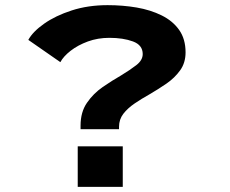

<svg xmlns="http://www.w3.org/2000/svg" viewBox="-20 -726 894 746"><path d="M293 -224V-238Q293 -290.5 317.8 -326.5Q342.5 -362.5 379 -387.8Q415.5 -413 450.5 -433Q484.5 -453.5 509.5 -472.8Q534.5 -492 534.5 -516Q534.5 -551 496.5 -565Q458.5 -579 405 -579Q360 -579 321.2 -564.8Q282.5 -550.5 254.5 -528.8Q226.5 -507 214.5 -484.5L90 -571Q107.5 -603 151.5 -634Q195.5 -665 258.8 -685.5Q322 -706 398 -706Q457 -706 511 -696.8Q565 -687.5 608 -666.2Q651 -645 676 -609.8Q701 -574.5 701 -522.5Q701 -482 680 -452.8Q659 -423.5 626.8 -401.2Q594.5 -379 560 -359Q529.5 -342 502.8 -323.8Q476 -305.5 459.2 -283.8Q442.5 -262 442.5 -233.5V-224ZM282 -157.5H457V0H282Z"/></svg>

Font: Trispace SemiExpanded
Style: Bold
Weight: 700
Width: 6
Designer: Tyler Finck
Foundry: Etcetera Type Company
Version: Version 1.210; ttfautohint (v1.8.3)